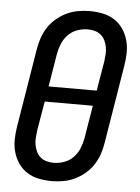

<svg xmlns="http://www.w3.org/2000/svg" viewBox="-53 -785 607 835"><g transform="rotate(5 250.0 -367.5)"><path d="M205 8Q176 8 148 2.5Q120 -3 97 -17.5Q74 -32 58.5 -54.5Q43 -77 35.5 -103.5Q28 -130 28.5 -159Q29 -188 34 -217L90 -559Q94 -584 102.5 -608.5Q111 -633 125.5 -655Q140 -677 161 -694.5Q182 -712 205.5 -723Q229 -734 254.5 -738.5Q280 -743 304 -743Q334 -743 361.5 -737.5Q389 -732 412 -717.5Q435 -703 450.5 -680.5Q466 -658 473.5 -631.5Q481 -605 480.5 -576Q480 -547 475 -518L419 -176Q415 -151 406.5 -126.5Q398 -102 383.5 -80Q369 -58 348 -40.5Q327 -23 303.5 -12Q280 -1 254.5 3.5Q229 8 205 8ZM155 -401H365L387 -531Q389 -547 390 -563Q391 -579 388 -594Q385 -609 378.5 -622.5Q372 -636 360.5 -645.5Q349 -655 334 -659Q319 -663 303 -663Q281 -663 258 -655Q235 -647 218 -629.5Q201 -612 192 -590Q183 -568 179 -546ZM206 -72Q228 -72 251 -80Q274 -88 291 -105.5Q308 -123 317 -145Q326 -167 330 -189L354 -334H144L122 -204Q120 -188 119 -172Q118 -156 121 -141Q124 -126 130.5 -112.5Q137 -99 148.5 -89.5Q160 -80 175 -76Q190 -72 206 -72Z"/></g></svg>

Font: Iosevka SS04 Medium Oblique
Style: Regular
Weight: 500
Italic angle: -9°
Monospace: yes
Designer: Belleve Invis
Foundry: Belleve Invis
Version: Version 19.0.0; ttfautohint (v1.8.4)